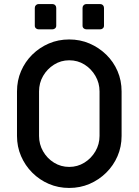

<svg xmlns="http://www.w3.org/2000/svg" viewBox="-20 -916 686 949"><path d="M322 13Q268 13 221.5 -7Q175 -27 139.5 -62.5Q104 -98 84 -144.5Q64 -191 64 -244V-464Q64 -518 84 -564.5Q104 -611 139.5 -646Q175 -681 221.5 -701Q268 -721 322 -721Q376 -721 422.5 -701Q469 -681 505 -646Q541 -611 561 -564.5Q581 -518 581 -464V-244Q581 -191 561 -144.5Q541 -98 505 -62.5Q469 -27 422.5 -7Q376 13 322 13ZM322 -91Q363 -91 397 -112Q431 -133 451.5 -168Q472 -203 472 -244V-464Q472 -506 451.5 -541Q431 -576 397.5 -597Q364 -618 322 -618Q281 -618 247 -596.5Q213 -575 193 -540.5Q173 -506 173 -464V-244Q173 -203 193 -168Q213 -133 247 -112Q281 -91 322 -91ZM407 -771Q399 -771 393.5 -776Q388 -781 388 -789V-877Q388 -885 393.5 -890.5Q399 -896 407 -896H475Q483 -896 488.5 -890.5Q494 -885 494 -877V-789Q494 -781 488.5 -776Q483 -771 475 -771ZM171 -771Q163 -771 157.5 -776Q152 -781 152 -789V-877Q152 -885 157.5 -890.5Q163 -896 171 -896H239Q247 -896 252.5 -890.5Q258 -885 258 -877V-789Q258 -781 252.5 -776Q247 -771 239 -771Z"/></svg>

Font: Miriam Libre SemiBold
Style: Regular
Weight: 600
Version: Version 2.000